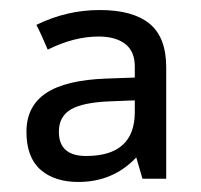

<svg xmlns="http://www.w3.org/2000/svg" viewBox="-20 -742 397 379"><path d="M261.2 -389.2 249 -431.2Q203.1 -382.8 134.8 -382.8Q87.4 -382.8 59.8 -407.2Q32.2 -431.6 32.2 -481.9Q32.2 -532.2 70.8 -558.1Q109.4 -584 189.9 -586.9L246.1 -588.9V-610.8Q246.1 -640.6 227.1 -655.3Q208 -669.9 174.8 -669.9Q126 -669.9 74.2 -644Q61.5 -674.3 51.8 -692.9Q111.3 -722.2 176.8 -722.2Q242.2 -722.2 275.1 -695.3Q308.1 -668.5 308.1 -608.9V-389.2ZM96.2 -481.9Q96.2 -434.1 149.9 -434.1Q246.1 -434.1 246.1 -521V-543.9L198.2 -542Q144 -540 120.1 -526.1Q96.2 -512.2 96.2 -481.9Z"/></svg>

Font: Noto Sans Historic
Style: Regular
Weight: 400
Designer: Monotype Design Team
Foundry: Monotype Imaging Inc.
Version: Version 0.71 uh